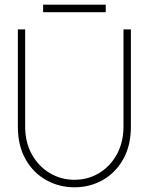

<svg xmlns="http://www.w3.org/2000/svg" viewBox="-20 -785 649 817"><path d="M505.5 -660H537V-246.5Q537 -165 504 -107Q471 -49 416.5 -18.5Q362 12 297 12Q232 12 177 -18.5Q122 -49 89 -107Q56 -165 56 -246.5V-660H87V-248Q87 -179.5 115.5 -128.2Q144 -77 191.8 -48.5Q239.5 -20 297 -20Q354.5 -20 401.8 -48.5Q449 -77 477.2 -128.2Q505.5 -179.5 505.5 -248ZM163.5 -733V-765H430V-733Z"/></svg>

Font: League Spartan Thin
Style: Regular
Weight: 100
Foundry: The League of Moveable Type
Version: Version 2.002